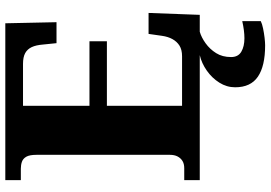

<svg xmlns="http://www.w3.org/2000/svg" viewBox="-164 -590 994 705"><g transform="rotate(-90 332.5 -237.0)"><path d="M24 0V-57H68Q84 -57 94.5 -63.5Q105 -70 111 -81.5Q117 -93 117 -110V-599Q117 -625 110 -637Q103 -649 91.5 -653Q80 -657 66 -657H24V-714H600L604 -526H527L522 -575Q520 -601 512.5 -617Q505 -633 490.5 -641Q476 -649 451 -649H297V-405H534V-341H297V-65H479Q503 -65 518 -74.5Q533 -84 542 -100.5Q551 -117 554 -139L561 -188H638L631 0ZM519 240Q443 240 404 213.5Q365 187 365 130Q365 99 382 72Q399 45 426 26Q453 7 483 0H569Q548 6 526.5 21.5Q505 37 490.5 60Q476 83 476 115Q476 141 495.5 152.5Q515 164 545 164Q559 164 574.5 162Q590 160 608 156V224Q598 229 581 232.5Q564 236 547 238Q530 240 519 240Z"/></g></svg>

Font: Noto Serif Hebrew ExtraBold
Style: Regular
Weight: 800
Version: Version 2.003